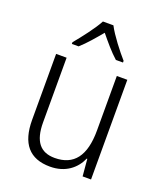

<svg xmlns="http://www.w3.org/2000/svg" viewBox="-142 -952 820 963"><g transform="rotate(20 268.0 -470.5)"><path d="M296 -858H240C217 -814 165 -748 132 -708V-699H168C201 -728 237 -771 268 -808C299 -770 334 -728 367 -699H405V-708C373 -744 319 -813 296 -858ZM455 -625H399V-334C399 -198 348 -132 246 -132C170 -132 131 -178 131 -280V-625H75V-273C75 -147 129 -83 239 -83C321 -83 374 -127 399 -184H402L410 -93H455Z"/></g></svg>

Font: Noto Sans Kannada UI SemiCondensed Light
Style: Regular
Weight: 300
Width: 4
Designer: Jelle Bosma - Monotype Design Team
Foundry: Monotype Imaging Inc.
Version: Version 2.005